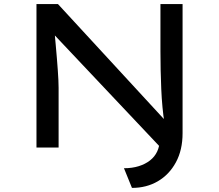

<svg xmlns="http://www.w3.org/2000/svg" viewBox="-20 -720 1069 937"><path d="M624 197 585 101Q625 101 657 91Q689 81 712 63Q735 45 747 19.5Q759 -6 759 -36V-72L764 0L243 -552L246 -566Q249 -533 252 -500.5Q255 -468 257.5 -437Q260 -406 262 -378.5Q264 -351 265 -329Q266 -307 266 -291V0H158V-700H263L791 -127L783 -118Q777 -154 773 -196.5Q769 -239 767 -285Q765 -331 764 -378Q763 -425 763 -470V-700H871V-70Q871 12 838.5 72Q806 132 750.5 164.5Q695 197 624 197Z"/></svg>

Font: Lexend Peta
Style: Regular
Weight: 400
Designer: Bonnie Shaver-Troup, Thomas Jockin
Foundry: Lexend
Version: Version 1.007